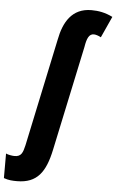

<svg xmlns="http://www.w3.org/2000/svg" viewBox="-170 -808 663 1091"><g transform="rotate(5 161.0 -262.5)"><path d="M-31 240C85 240 131 172 158 45L285 -553C293 -603 305 -629 332 -629C342 -629 359 -624 373 -616L428 -737C386 -758 347 -765 307 -765C195 -765 149 -681 130 -582L0 32C-10 75 -18 99 -57 99C-69 99 -95 95 -106 89V229C-79 239 -56 240 -31 240Z"/></g></svg>

Font: Noto Sans UI Condensed Black
Style: Italic
Weight: 900
Width: 3
Italic angle: -192°
Designer: Monotype Design Team
Foundry: Monotype Imaging Inc.
Version: Version 1.901